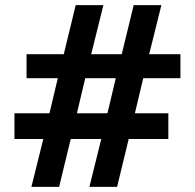

<svg xmlns="http://www.w3.org/2000/svg" viewBox="-20 -730 761 750"><path d="M684.8 -424.5H539.5L506.9 -287.5H637.6V-187H482.7L437.4 0H329.2L375.6 -187H256.3L210.9 0H102.7L149.1 -187H36.5V-287.5H173.2L205.8 -424.5H83.7V-518.2H229.1L275.7 -710H383.9L336.2 -518.2H455.5L502.2 -710H610.4L562.7 -518.2H684.8ZM399.7 -287.5 432.3 -424.5H313L280.4 -287.5Z"/></svg>

Font: Raleway Thin
Style: Regular
Weight: 100
Designer: Matt McInerney, Pablo Impallari, Rodrigo Fuenzalida
Foundry: Matt McInerney, Pablo Impallari, Rodrigo Fuenzalida
Version: Version 4.026